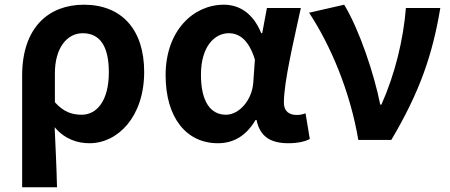

<svg xmlns="http://www.w3.org/2000/svg" viewBox="-20 -594 1909 815"><path d="M74 201H222C220 114 216 37 212 -54C255 -3 309 14 360 14C479 14 592 -97 592 -289C592 -468 497 -574 336 -574C188 -574 74 -479 74 -273ZM327 -107C290 -107 252 -116 213 -160V-283C213 -390 264 -453 331 -453C407 -453 442 -394 442 -287C442 -165 390 -107 327 -107Z M905 14C973 14 1026 -19 1065 -85H1069C1083 -14 1129 14 1204 14C1246 14 1276 6 1295 -4L1277 -113C1264 -108 1251 -106 1240 -106C1208 -106 1185 -121 1185 -158C1185 -248 1228 -425 1257 -560H1113L1093 -453H1089C1054 -539 995 -574 930 -574C800 -574 683 -463 683 -275C683 -93 772 14 905 14ZM939 -107C874 -107 833 -162 833 -277C833 -398 892 -453 951 -453C998 -453 1037 -422 1062 -341L1055 -242C1049 -168 995 -107 939 -107Z M1501 0H1641C1762 -204 1816 -362 1849 -560H1703C1692 -425 1657 -280 1599 -150H1594C1569 -277 1506 -467 1441 -574L1292 -540C1383 -402 1466 -207 1501 0Z"/></svg>

Font: Source Han Sans SC Bold
Style: Regular
Weight: 700
Designer: Ryoko NISHIZUKA (kana & ideographs); Paul D. Hunt (Latin, Greek & Cyrillic); Wenlong ZHANG (bopomofo); Sandoll Communica
Foundry: Adobe Systems Incorporated
Version: Version 1.001;PS 1.001;hotconv 1.0.78;makeotf.lib2.5.61930